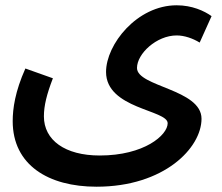

<svg xmlns="http://www.w3.org/2000/svg" viewBox="-20 -475 838 726"><path d="M28 -17C28 149 163 231 345 231C601 231 742 84 742 -26C742 -138 498 -147 498 -218C498 -272 572 -341 648 -341C677 -341 709 -330 735 -314L780 -414C752 -434 706 -455 648 -455C498 -455 381 -307 381 -203C381 -63 614 -60 614 -9C614 36 525 113 357 113C226 113 146 55 146 -35C146 -76 157 -119 180 -179L76 -216C37 -129 28 -64 28 -17Z"/></svg>

Font: Noto Sans Arabic UI Semi
Style: Regular
Weight: 600
Designer: Nadine Chahine - Monotype Design Team
Foundry: Monotype Imaging Inc.
Version: Version 1.900